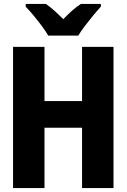

<svg xmlns="http://www.w3.org/2000/svg" viewBox="-20 -951 640 971"><path d="M46 0V-714H205V-440H395V-714H554V0H395V-305H205V0ZM224 -771Q212 -792 191.5 -819.5Q171 -847 149 -873.5Q127 -900 110 -917V-931H212Q234 -916 255 -897Q276 -878 300 -854Q324 -879 345.5 -898Q367 -917 389 -931H490V-917Q473 -899 451.5 -873Q430 -847 409.5 -820Q389 -793 376 -771Z"/></svg>

Font: Noto Sans Mono ExtraBold
Style: Regular
Weight: 800
Designer: Monotype Design Team
Foundry: Monotype Imaging Inc.
Version: Version 2.014